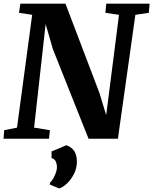

<svg xmlns="http://www.w3.org/2000/svg" viewBox="-22 -763 844 1056"><path d="M-2.5 0 1 -47 71.5 -61 155 -681.5 82.5 -692.5 90 -743H338L525.5 -250L562 -129.5L632.5 -681.5L557.5 -692.5L562.5 -743H801L796.5 -692.5L722.5 -681.5L626.5 0H465L269 -492.5L229 -630.5L165.5 -61L252.5 -47L247.5 0ZM252 252 253 241Q260.5 236 269.5 221Q278.5 206 285.2 187.2Q292 168.5 291 152.5Q290.5 136.5 283.5 123Q276.5 109.5 261.5 107V70L343.5 35.5Q375.5 48.5 388.2 71Q401 93.5 401 127Q400.5 163 384.5 194.2Q368.5 225.5 346 246.5Q323.5 267.5 303.5 273.5Z"/></svg>

Font: Merriweather 24pt ExtraBold
Style: Italic
Weight: 800
Italic angle: -7.8°
Version: Version 2.101